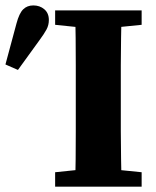

<svg xmlns="http://www.w3.org/2000/svg" viewBox="-21 -696 581 716"><path d="M-0.7 -455.6 40.5 -608.6Q50.6 -646.5 65.4 -661.1Q80.2 -675.8 103.2 -675.8Q127.5 -675.8 144.3 -661.4Q161.2 -647 161.2 -621.5Q161.2 -602.1 152.3 -585.8Q143.4 -569.4 125.7 -545.4L45.9 -435.2ZM184.6 0V-53.7L329.7 -68.7H359.2L507.2 -53.7V0ZM258.6 0Q260.6 -51 261.1 -102Q261.6 -153 261.6 -205.5Q261.6 -258 261.6 -310V-347Q261.6 -399 261.6 -450.6Q261.6 -502.3 261.1 -554.3Q260.6 -606.3 258.6 -657.3H432.5Q431.5 -607.3 430.5 -555.6Q429.5 -504 429.5 -452Q429.5 -400 429.5 -347V-310.7Q429.5 -259 429.5 -207Q429.5 -155 430.5 -103.5Q431.5 -52 432.5 0ZM184.6 -603.5V-657.3H507.2V-603.5L359.2 -588.5H329.7Z"/></svg>

Font: Source Serif 4 Variable
Style: Regular
Weight: 400
Designer: Frank Grießhammer
Foundry: Adobe
Version: Version 4.005;hotconv 1.1.0;makeotfexe 2.6.0